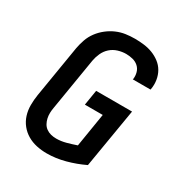

<svg xmlns="http://www.w3.org/2000/svg" viewBox="-175 -870 950 1005"><g transform="rotate(30 300.0 -367.5)"><path d="M250 8Q218 8 188 1.5Q158 -5 132.5 -20Q107 -35 88.5 -58Q70 -81 61 -109.5Q52 -138 52 -169.5Q52 -201 57 -232L109 -547Q114 -574 123.5 -601Q133 -628 150.5 -651.5Q168 -675 191.5 -693.5Q215 -712 241.5 -723.5Q268 -735 295.5 -739Q323 -743 351 -743Q379 -743 406.5 -739.5Q434 -736 458.5 -726.5Q483 -717 504 -701Q525 -685 538 -662.5Q551 -640 555.5 -612.5Q560 -585 555 -557Q555 -556 554.5 -555Q554 -554 554 -553H447Q447 -554 447.5 -554.5Q448 -555 448 -555Q451 -576 445.5 -595.5Q440 -615 425.5 -628Q411 -641 391 -646Q371 -651 351 -651Q327 -651 302.5 -643.5Q278 -636 259 -619Q240 -602 229.5 -578.5Q219 -555 215 -532L163 -217Q160 -201 159.5 -184.5Q159 -168 162.5 -152.5Q166 -137 173.5 -123.5Q181 -110 193.5 -101Q206 -92 221.5 -88Q237 -84 254 -84Q283 -84 312.5 -92Q342 -100 371 -110L404 -313H296L311 -405H528L468 -47Q416 -22 360 -7Q304 8 250 8Z"/></g></svg>

Font: Iosevka SS04 SmBd Ex Obl
Style: Regular
Weight: 600
Width: 7
Italic angle: -9°
Monospace: yes
Designer: Belleve Invis
Foundry: Belleve Invis
Version: Version 19.0.0; ttfautohint (v1.8.4)